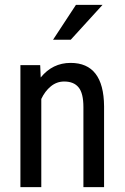

<svg xmlns="http://www.w3.org/2000/svg" viewBox="-20 -770 513 790"><path d="M145 -502 145.5 -500 147.5 -451.2Q196.3 -511.2 270.5 -511.2Q406.7 -511.2 408.2 -333V-2V0H406.2H324.7H323.2V-2V-329.1Q323.2 -386.7 303.2 -410.6Q283.7 -434.6 244.1 -434.6Q213.4 -434.6 189.2 -414.8Q165 -395 149.9 -362.8V-2V0H147.9H65.9H64V-2V-500V-502H65.9H143.6ZM292.5 -750H401.9L271 -606.4H198.2Z"/></svg>

Font: MAUL Condensed
Style: Condensed Regular
Weight: 400
Designer: MAUL
Version: Version 1.0; 2020; ttfautohint (v1.8.3)